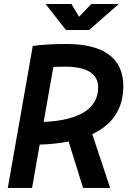

<svg xmlns="http://www.w3.org/2000/svg" viewBox="-20 -918 626 938"><path d="M18.1 0H136.7L173.8 -211.4C226.1 -213.4 272.9 -218.3 315.4 -226.6L385.7 0H518.1L430.7 -262.7C531.2 -309.6 582.5 -388.7 582.5 -497.6C582.5 -632.8 487.3 -703.1 305.2 -703.1C238.8 -703.1 182.1 -699.7 140.1 -693.4ZM193.4 -322.3 240.7 -591.3C259.3 -591.8 278.8 -592.3 298.8 -592.3C404.3 -592.3 459.5 -557.6 459.5 -491.2C459.5 -387.7 368.7 -330.1 193.4 -322.3ZM302.2 -771.5H415.5L560.1 -898.4H425.8L366.2 -835.9L329.1 -898.4H202.6Z"/></svg>

Font: Cascadia Code SemiBold
Style: Italic
Weight: 600
Italic angle: -10°
Monospace: yes
Designer: Aaron Bell
Foundry: Saja Typeworks
Version: Version 2404.023